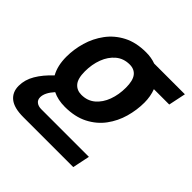

<svg xmlns="http://www.w3.org/2000/svg" viewBox="-207 -701 1007 1007"><g transform="rotate(45 296.0 -198.0)"><path d="M105 150Q37 150 4.5 124Q-28 98 -28 51Q-28 6 -3 -36.5Q22 -79 67 -121Q41 -167 41 -234Q41 -289 57 -344Q73 -399 107 -445Q141 -491 194 -518.5Q247 -546 321 -546Q360 -546 392 -534H620L600 -438H486Q501 -399 501 -353Q501 -298 485.5 -243Q470 -188 436.5 -142.5Q403 -97 349.5 -69.5Q296 -42 221 -42Q170 -42 131 -61Q94 -20 94 14Q94 33 107.5 43.5Q121 54 143 54H496L476 150ZM238 -148Q283 -148 314 -174.5Q345 -201 361 -244.5Q377 -288 377 -340Q377 -392 358.5 -416Q340 -440 305 -440Q260 -440 228.5 -413.5Q197 -387 180.5 -343.5Q164 -300 164 -248Q164 -195 184 -171.5Q204 -148 238 -148Z"/></g></svg>

Font: Geist Mono SemiBold
Style: Italic
Weight: 600
Italic angle: -12°
Monospace: yes
Designer: Basement.studio, Andrés Briganti, Mateo Zaragoza
Foundry: Basement.studio, Vercel, Andrés Briganti, Guido Ferreyra, Mateo Zaragoza
Version: Version 1.500; ttfautohint (v1.8.4.7-5d5b)